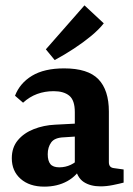

<svg xmlns="http://www.w3.org/2000/svg" viewBox="-20 -688 495 716"><path d="M145 8Q90 8 57 -21Q24 -50 24 -98Q24 -138 46.5 -165Q69 -192 106 -206.5Q143 -221 185 -223L280 -228V-180L219 -176Q184 -175 171 -157Q158 -139 158 -113Q158 -88 168 -76Q178 -64 201 -64Q224 -64 244 -73.5Q264 -83 277 -99L287 -71Q268 -33 231 -12.5Q194 8 145 8ZM36 -331Q54 -378 99.5 -405.5Q145 -433 219 -433Q308 -433 347 -392.5Q386 -352 386 -272V-83Q386 -63 405 -61L441 -56V-7Q426 -3 401.5 2Q377 7 355 7Q317 7 292 -9.5Q267 -26 259 -69V-270Q259 -314 238.5 -331Q218 -348 180 -348Q147 -348 118.5 -337.5Q90 -327 66 -305ZM151 -504 295 -668 367 -601Q349 -578 320 -554Q291 -530 256 -507Q221 -484 184 -464Z"/></svg>

Font: Yrsa
Style: Regular
Weight: 400
Designer: Anna Giedrys (Yrsa+Rasa design), David Brezina (Yrsa art-direction, Rasa art-direction, design)
Foundry: Rosetta Type Foundry
Version: Version 2.004